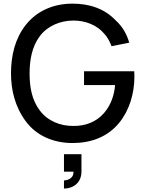

<svg xmlns="http://www.w3.org/2000/svg" viewBox="-20 -786 815 1076"><path d="M732.3 -386.5H451V-309.4H625C620.8 -256.2 603.1 -199 563.5 -153.1C520.8 -103.1 458.3 -79.2 391.7 -80.2C317.7 -79.2 246.9 -108.3 203.1 -166.7C157.3 -227.1 145.8 -301 145.8 -375C145.8 -449 159.4 -526 203.1 -583.3C245.8 -640.6 317.7 -670.8 391.7 -670.8C459.4 -670.8 521.9 -645.8 562.5 -599C583.3 -577.1 595.8 -551 605.2 -527.1L704.2 -546.9C690.6 -593.8 667.7 -636.5 627.1 -672.9C565.6 -737.5 481.3 -765.6 386.5 -765.6C279.2 -765.6 186.5 -725 124 -645.8C63.5 -568.8 41.7 -472.9 41.7 -375C41.7 -282.3 63.5 -189.6 122.9 -108.3C183.3 -25 280.2 15.6 386.5 15.6C487.5 15.6 582.3 -16.7 649 -99C705.2 -168.8 733.3 -262.5 733.3 -357.3ZM338.5 176H391.7C393.8 217.7 352.1 225 338.5 225V270.8C390.6 270.8 436.5 237.5 436.5 176V78.1H338.5Z"/></svg>

Font: Manrope3 Medium
Style: Regular
Weight: 500
Width: 4
Designer: Mikhail Sharanda
Foundry: Mikhail Sharanda
Version: Version 3.000;PS 003.000;hotconv 1.0.88;makeotf.lib2.5.64775